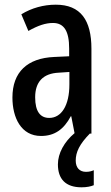

<svg xmlns="http://www.w3.org/2000/svg" viewBox="-20 -570 472 819"><path d="M303 115C303 79 319 45 363 0H370V-362C370 -484 324 -550 218 -550C166 -550 115 -536 71 -509L101 -438C142 -461 174 -472 206 -472C254 -472 275 -436 275 -363V-330L211 -327C97 -322 33 -263 33 -154C33 -68 70 10 155 10C213 10 252 -18 282 -74H284L298 -2C254 35 227 84 227 131C227 194 260 229 328 229C351 229 368 225 380 220V156C373 159 363 163 347 163C319 163 303 145 303 115ZM231 -260 276 -263V-210C276 -120 242 -67 190 -67C152 -67 130 -94 130 -155C130 -220 163 -257 231 -260Z"/></svg>

Font: Noto Sans Malayalam ExtraCondensed Medium
Style: Regular
Weight: 500
Width: 2
Designer: Jelle Bosma - Monotype Design Team
Foundry: Monotype Imaging Inc.
Version: Version 2.104